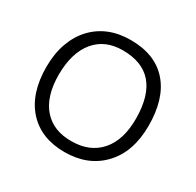

<svg xmlns="http://www.w3.org/2000/svg" viewBox="-165 -950 1164 1143"><g transform="rotate(30 417.0 -378.5)"><path d="M65.4 -376Q65.4 -468.3 91.6 -540.5Q117.7 -612.8 165 -663.1Q262.2 -765.6 421.9 -765.6Q590.3 -765.6 679.7 -663.1Q768.1 -562 768.1 -376Q768.1 -194.8 668.5 -91.3Q571.3 9.8 411.1 9.8Q250.5 9.8 158.2 -91.3Q65.4 -193.4 65.4 -376ZM152.3 -375Q151.9 -299.3 169.9 -241Q188 -182.6 222.7 -143.6Q292.5 -64.9 418 -66.9Q541.5 -67.9 611.3 -147.5Q683.6 -230 681.6 -381.3Q677.7 -689 411.1 -689Q289.6 -689 221.7 -606.9Q153.3 -524.4 152.3 -375Z"/></g></svg>

Font: Duru Sans
Style: Regular
Weight: 400
Designer: Onur Yazõcõgil
Foundry: Onur Yazõcõgil
Version: Version 1.001